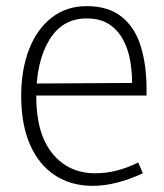

<svg xmlns="http://www.w3.org/2000/svg" viewBox="-20 -597 533 625"><path d="M282 8Q212 8 159.5 -26Q107 -60 78 -125.5Q49 -191 49 -285Q49 -370 74.5 -436Q100 -502 148 -539.5Q196 -577 262 -577Q333 -577 376 -542.5Q419 -508 438 -447Q457 -386 457 -308V-286H75V-325L410 -327Q410 -364 403.5 -401Q397 -438 380 -469Q363 -500 334.5 -518.5Q306 -537 262 -537Q183 -537 140.5 -467Q98 -397 98 -283Q98 -162 150.5 -97.5Q203 -33 290 -33Q325 -33 359 -41.5Q393 -50 430 -68L445 -33Q402 -13 361 -2.5Q320 8 282 8Z"/></svg>

Font: Yaldevi ExtraLight
Style: Regular
Weight: 200
Designer: Sol Matas, Rajitha Manaperi, Kosala Senevirathne
Foundry: Mooniak
Version: Version 1.100